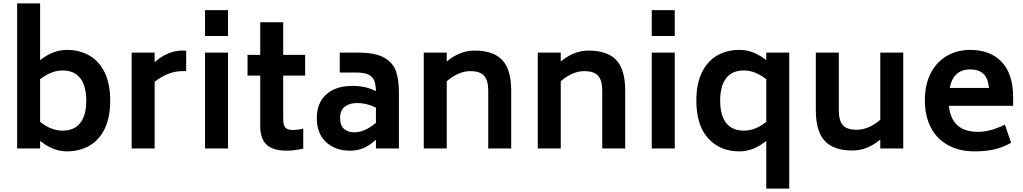

<svg xmlns="http://www.w3.org/2000/svg" viewBox="-20 -866 5966 1120"><path d="M623 -279Q623 -182 591 -115.5Q559 -49 501.5 -16Q444 17 370 17Q290 17 214 -44V0H80V-846H214V-515Q289 -575 370 -575Q444 -575 501.5 -542Q559 -509 591 -442.5Q623 -376 623 -279ZM483 -279Q483 -365 448 -410Q413 -455 345 -455Q280 -455 214 -404V-155Q278 -104 345 -104Q413 -104 448 -148.5Q483 -193 483 -279Z M1066 -571V-451H1043Q961 -451 882 -389V0H748V-559H882V-503Q959 -571 1043 -571Z M1176 -807H1310V-656H1176ZM1176 -559H1310V0H1176Z M1632 -425V-172Q1632 -136 1644 -122Q1656 -108 1688 -108Q1720 -108 1749 -116V1Q1692 13 1655 13Q1572 13 1535 -22Q1498 -57 1498 -130V-425H1424V-546H1498V-736H1632V-546H1760V-425Z M2307 -326V0H2173V-51Q2136 -17 2100.5 -2Q2065 13 2023 13Q1935 13 1881.5 -37.5Q1828 -88 1828 -176Q1828 -266 1883.5 -315.5Q1939 -365 2036 -365Q2115 -365 2173 -334Q2172 -372 2163.5 -395Q2155 -418 2130 -430.5Q2105 -443 2056 -443H1962V-559H2071Q2170 -559 2221.5 -529.5Q2273 -500 2290 -450.5Q2307 -401 2307 -326ZM2173 -150V-238Q2120 -265 2064 -265Q2020 -265 1992 -244.5Q1964 -224 1964 -178Q1964 -133 1987.5 -113.5Q2011 -94 2047 -94Q2108 -94 2173 -150Z M2962 -337V0H2828V-337Q2828 -396 2804.5 -423.5Q2781 -451 2723 -451Q2655 -451 2586 -392V0H2452V-559H2586V-507Q2662 -571 2749 -571Q2857 -571 2909.5 -516Q2962 -461 2962 -337Z M3627 -337V0H3493V-337Q3493 -396 3469.5 -423.5Q3446 -451 3388 -451Q3320 -451 3251 -392V0H3117V-559H3251V-507Q3327 -571 3414 -571Q3522 -571 3574.5 -516Q3627 -461 3627 -337Z M3782 -807H3916V-656H3782ZM3782 -559H3916V0H3782Z M4584 -559V234H4450V-44Q4374 17 4294 17Q4180 17 4111 -59Q4042 -135 4042 -280Q4042 -376 4074 -442.5Q4106 -509 4163 -542Q4220 -575 4294 -575Q4375 -575 4450 -515V-559ZM4450 -155V-404Q4384 -455 4320 -455Q4251 -455 4216 -410Q4181 -365 4181 -280Q4181 -193 4216 -148.5Q4251 -104 4320 -104Q4386 -104 4450 -155Z M5249 -559V0H5115V-52Q5039 12 4952 12Q4844 12 4791.5 -43.5Q4739 -99 4739 -223V-559H4873V-223Q4873 -163 4896.5 -136Q4920 -109 4978 -109Q5046 -109 5115 -167V-559Z M5683 -97Q5722 -97 5759 -107Q5796 -117 5842 -139L5878 -33Q5830 -6 5780 5.5Q5730 17 5667 17Q5574 17 5508 -20.5Q5442 -58 5408.5 -125Q5375 -192 5375 -281Q5375 -374 5410 -440.5Q5445 -507 5505 -541Q5565 -575 5639 -575Q5756 -575 5822.5 -505.5Q5889 -436 5890 -302V-249H5515Q5531 -97 5683 -97ZM5520 -353H5749Q5744 -409 5717 -435Q5690 -461 5639 -461Q5541 -461 5520 -353Z"/></svg>

Font: Biryani
Style: Bold
Weight: 700
Designer: Dan Reynolds and Mathieu Reguer
Foundry: Dan Reynolds and Mathieu Reguer
Version: Version 1.004; ttfautohint (v1.1) -l 5 -r 5 -G 72 -x 0 -D la